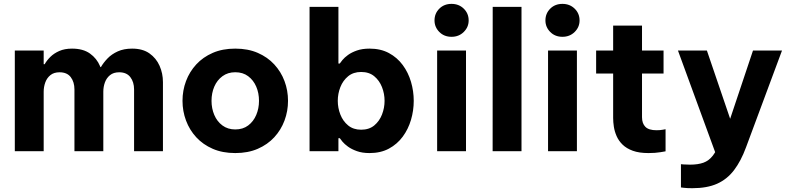

<svg xmlns="http://www.w3.org/2000/svg" viewBox="-20 -796 4161 1011"><path d="M210 0H58V-530H210V-457.8H215.2Q226.2 -477.6 245 -496.3Q263.8 -515 292.1 -527.5Q320.4 -540 359.4 -540Q417.4 -540 453.6 -514.2Q489.8 -488.4 506.9 -447.4Q524 -406.4 524 -361V0H372V-324.8Q372 -364 352.6 -389.7Q333.2 -415.4 293.6 -415.4Q263.8 -415.4 245.3 -400.3Q226.8 -385.2 218.4 -361.8Q210 -338.4 210 -313.2ZM524 0H372L372.4 -442.8H511.4Q524.6 -465.8 546.2 -488.3Q567.8 -510.8 600 -525.4Q632.2 -540 675.8 -540Q731.4 -540 767 -514.8Q802.6 -489.6 820.3 -449.5Q838 -409.4 838 -363.4V0H686V-324.8Q686 -364 666.4 -389.7Q646.8 -415.4 607.6 -415.4Q577.8 -415.4 559.3 -400.3Q540.8 -385.2 532.4 -362Q524 -338.8 524 -313.2Z M1218.8 10Q1151.8 10 1100.3 -12.4Q1048.8 -34.8 1013.4 -73.2Q978 -111.6 959.5 -161.2Q941 -210.8 941 -265Q941 -319.8 959.5 -369.1Q978 -418.4 1013.4 -456.8Q1048.8 -495.2 1100.3 -517.6Q1151.8 -540 1218.8 -540Q1285.8 -540 1337.3 -517.6Q1388.8 -495.2 1424.2 -456.8Q1459.6 -418.4 1478.1 -369.1Q1496.6 -319.8 1496.6 -265Q1496.6 -210.8 1478.1 -161.2Q1459.6 -111.6 1424.2 -73.2Q1388.8 -34.8 1337.3 -12.4Q1285.8 10 1218.8 10ZM1218.8 -114.4Q1259 -114.4 1286.8 -135.3Q1314.6 -156.2 1329.2 -190.6Q1343.8 -225 1343.8 -265Q1343.8 -306 1329.2 -339.9Q1314.6 -373.8 1286.8 -394.7Q1259 -415.6 1218.8 -415.6Q1179.6 -415.6 1151.3 -394.7Q1123 -373.8 1108.4 -339.9Q1093.8 -306 1093.8 -265Q1093.8 -225 1108.4 -190.6Q1123 -156.2 1151.3 -135.3Q1179.6 -114.4 1218.8 -114.4Z M1925.8 10Q1887.6 10 1859.4 -0.1Q1831.2 -10.2 1812.5 -23.8Q1793.8 -37.4 1783.3 -50.1Q1772.8 -62.8 1769.2 -68.4H1762V0H1610V-760H1762V-461.6H1769.2Q1772.8 -467.2 1783.3 -480.1Q1793.8 -493 1812.5 -506.6Q1831.2 -520.2 1859.4 -530.1Q1887.6 -540 1925.8 -540Q1984.6 -540 2028.1 -516.5Q2071.6 -493 2100.7 -453.5Q2129.8 -414 2144.2 -365Q2158.6 -316 2158.6 -265Q2158.6 -214 2144.2 -165Q2129.8 -116 2100.7 -76.5Q2071.6 -37 2028.1 -13.5Q1984.6 10 1925.8 10ZM1881.6 -113Q1923.6 -113 1950.7 -135.5Q1977.8 -158 1991.4 -192.9Q2005 -227.8 2005 -265Q2005 -302.6 1991.4 -337.3Q1977.8 -372 1950.7 -394.5Q1923.6 -417 1881.6 -417Q1840.6 -417 1813.2 -394.5Q1785.8 -372 1772.2 -337.3Q1758.6 -302.6 1758.6 -265Q1758.6 -227.8 1772.2 -192.9Q1785.8 -158 1813.2 -135.5Q1840.6 -113 1881.6 -113Z M2433.8 0H2281.8V-530H2433.8ZM2357.6 -602.2Q2318.6 -602.2 2293.3 -627.7Q2268 -653.2 2268 -688.4Q2268 -725.2 2293.3 -750.4Q2318.6 -775.6 2357.6 -775.6Q2396.2 -775.6 2422 -750.4Q2447.8 -725.2 2447.8 -688.4Q2447.8 -653.2 2422 -627.7Q2396.2 -602.2 2357.6 -602.2Z M2726 0H2574L2574.4 -760H2726Z M3017.8 0H2865.8V-530H3017.8ZM2941.6 -602.2Q2902.6 -602.2 2877.3 -627.7Q2852 -653.2 2852 -688.4Q2852 -725.2 2877.3 -750.4Q2902.6 -775.6 2941.6 -775.6Q2980.2 -775.6 3006 -750.4Q3031.8 -725.2 3031.8 -688.4Q3031.8 -653.2 3006 -627.7Q2980.2 -602.2 2941.6 -602.2Z M3394.6 10Q3345.4 10 3312.2 -2.1Q3279 -14.2 3258.4 -34.3Q3237.8 -54.4 3227 -79Q3216.2 -103.6 3212.4 -128.3Q3208.6 -153 3208.6 -174.6V-661.2H3360.6V-178.8Q3360.6 -146 3378.4 -128.1Q3396.2 -110.2 3437 -110.2Q3455.4 -110.2 3470 -112.9Q3484.6 -115.6 3484.6 -115.6V0.8Q3484.6 0.8 3457.7 5.4Q3430.8 10 3394.6 10ZM3474 -408.8H3119V-530H3474Z M3625.4 195Q3598.2 195 3581.9 193Q3565.6 191 3565.6 191V68.6Q3565.6 68.6 3579.4 69.8Q3593.2 71 3613.4 71Q3655.2 71 3684 60.7Q3712.8 50.4 3733.9 23.1Q3755 -4.2 3772 -54.4L3785.6 -92.6L3759.8 43.6L3549.8 -530H3702.2L3845 -111H3804.8L3945 -530H4097.8L3908.4 -20.6Q3881.8 51.8 3845.2 99.9Q3808.6 148 3755.9 171.5Q3703.2 195 3625.4 195Z"/></svg>

Font: Be Vietnam Pro Variable Thin
Style: Regular
Weight: 100
Designer: Lam Bao, Tony Le, Vietanh Nguyen
Foundry: Yellow Type Foundry
Version: Version 1.002